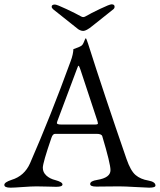

<svg xmlns="http://www.w3.org/2000/svg" viewBox="-22 -863 739 888"><path d="M232 -842Q241 -842 285.5 -821Q330 -800 353 -787Q363 -781 373 -787Q397 -801 441 -822Q485 -843 494 -843Q508 -843 508 -832Q508 -825 502 -820L404 -742Q377 -720 363 -720Q356 -720 349 -723Q342 -726 339 -728.5Q336 -731 322 -742L224 -820Q217 -826 217 -832Q217 -842 232 -842ZM333 -542 243 -302Q241 -296 241 -294Q241 -287 262 -287H417Q431 -287 431 -292Q431 -294 429 -302L350 -541Q344 -559 341 -559Q339 -559 333 -542ZM668 5Q656 5 605 2Q554 -1 529 -1Q508 -1 471 -0.5Q434 0 424 0Q395 0 395 -12Q395 -26 428 -31Q489 -41 489 -76Q489 -106 451 -233Q448 -244 424 -244H233Q222 -244 216 -226Q176 -110 176 -87Q176 -66 192.5 -51Q209 -36 234 -30Q267 -21 267 -10Q267 1 238 1Q231 1 199.5 0Q168 -1 147 -1Q124 -1 83 2Q42 5 27 5Q-2 5 -2 -8Q-2 -20 31 -31Q91 -49 117 -108Q213 -328 304 -578Q311 -596 314 -610.5Q317 -625 317 -630.5Q317 -636 318 -636Q345 -645 354 -651Q360 -655 364 -664Q368 -673 370.5 -679.5Q373 -686 375 -686Q377 -686 385 -662Q459 -429 563 -128Q582 -73 605 -53.5Q628 -34 664 -28Q697 -22 697 -5Q697 5 668 5Z"/></svg>

Font: EB Garamond SC 12
Style: Regular
Weight: 400
Version: Version 0.016 ; ttfautohint (v0.97) -l 8 -r 50 -G 200 -x 0 -